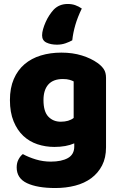

<svg xmlns="http://www.w3.org/2000/svg" viewBox="-20 -766 607 967"><path d="M250 -717Q278 -746 321 -746Q342 -746 359 -740Q376 -734 392 -723Q371 -680 359.5 -640.5Q348 -601 344 -563Q330 -555 310 -548Q290 -541 267 -541Q236 -541 214 -551.5Q192 -562 192 -588Q192 -602 197 -619.5Q202 -637 210 -655Q218 -673 228.5 -689Q239 -705 250 -717ZM289 -501Q346 -501 392.5 -486.5Q439 -472 471 -449Q491 -435 502.5 -418Q514 -401 514 -374V-24Q514 29 494 67.5Q474 106 439.5 131.5Q405 157 358.5 169Q312 181 259 181Q168 181 116 156.5Q64 132 64 77Q64 54 73.5 36.5Q83 19 95 10Q124 26 160.5 37Q197 48 236 48Q290 48 322 30Q354 12 354 -28V-44Q313 -26 254 -26Q209 -26 168.5 -39.5Q128 -53 97.5 -81.5Q67 -110 48.5 -155Q30 -200 30 -262Q30 -323 49.5 -368Q69 -413 103.5 -442.5Q138 -472 185.5 -486.5Q233 -501 289 -501ZM351 -356Q344 -360 330.5 -364Q317 -368 297 -368Q248 -368 223.5 -340.5Q199 -313 199 -262Q199 -204 223.5 -178.5Q248 -153 286 -153Q327 -153 351 -172Z"/></svg>

Font: Baloo Paaji
Style: Regular
Weight: 400
Designer: Shuchita Grover and Ek Type
Foundry: Ek Type
Version: Version 1.007;PS 1.000;hotconv 1.0.88;makeotf.lib2.5.647800